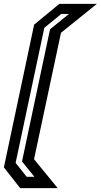

<svg xmlns="http://www.w3.org/2000/svg" viewBox="-23 -770 520 990"><path d="M81 200 -3 93 153 -643 283 -750H476.5L291.5 -601L152.5 51L274.5 200ZM114.5 141.5H154.5L90.5 62.5L235 -619L332.5 -698H293L205.5 -626.5L57.5 70Z"/></svg>

Font: Tourney Expanded SemiBold
Style: Italic
Weight: 600
Width: 7
Italic angle: -12°
Designer: Tyler Finck
Foundry: Etcetera Type Co
Version: Version 1.010; ttfautohint (v1.8.3)